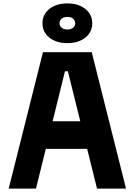

<svg xmlns="http://www.w3.org/2000/svg" viewBox="-20 -1106 790 1126"><path d="M31 0 232 -800H518L719 0H549L378 -688H361L191 0ZM178 -233V-395H572V-233ZM375 -853Q310 -853 269.5 -885.5Q229 -918 229 -970Q229 -1021 269.5 -1053.5Q310 -1086 375 -1086Q440 -1086 480.5 -1053.5Q521 -1021 521 -970Q521 -918 480.5 -885.5Q440 -853 375 -853ZM375 -933Q396 -933 408.5 -943.5Q421 -954 421 -969Q421 -986 408.5 -996.5Q396 -1007 375 -1007Q354 -1007 341.5 -996.5Q329 -986 329 -970Q329 -954 341.5 -943.5Q354 -933 375 -933Z"/></svg>

Font: Martian Mono SemiExpanded
Style: Bold
Weight: 700
Width: 6
Designer: Roman Shamin
Foundry: Evil Martians
Version: Version 1.000